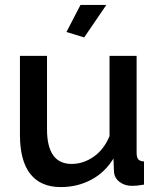

<svg xmlns="http://www.w3.org/2000/svg" viewBox="-20 -750 649 780"><path d="M322 -598 250 -620 307 -730H412ZM227 10Q145 10 103 -43.5Q61 -97 61 -203V-523H171V-225Q171 -84 271 -84Q318 -84 360 -113Q402 -142 425 -197V-523H535V-130Q535 -111 541.5 -103Q548 -95 565 -94V0Q548 3 537 4Q526 5 516 5Q486 5 465 -11.5Q444 -28 443 -54L441 -106Q406 -49 350 -19.5Q294 10 227 10Z"/></svg>

Font: IngvarSans
Style: Regular
Weight: 600
Version: Version 3.000